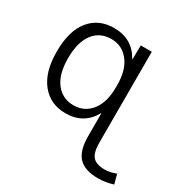

<svg xmlns="http://www.w3.org/2000/svg" viewBox="-172 -677 1027 1055"><g transform="rotate(30 342.0 -150.0)"><path d="M45 -260Q45 -391 101 -460.5Q157 -530 255 -530Q370 -530 425 -432H427L428 -520H498V57Q498 119 520.5 144.5Q543 170 597 170Q631 170 668 155L684 215Q636 230 590 230Q504 230 465.5 189Q427 148 427 57V-88H425Q370 10 255 10Q159 10 102 -60.5Q45 -131 45 -260ZM272 -50Q340 -50 382.5 -103Q425 -156 425 -253V-267Q425 -362 382.5 -416Q340 -470 272 -470Q199 -470 158 -415.5Q117 -361 117 -260Q117 -159 159 -104.5Q201 -50 272 -50Z"/></g></svg>

Font: Mplus 1p
Style: Regular
Weight: 400
Version: Version 1.061